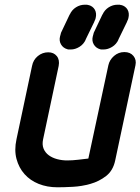

<svg xmlns="http://www.w3.org/2000/svg" viewBox="-20 -786 596 815"><path d="M440 -509Q445 -532 464 -548.5Q483 -565 508 -565Q533 -565 546.5 -548.5Q560 -532 555 -509L469 -105Q460 -62 430.5 -39Q401 -16 364 -5.5Q327 5 289 7Q251 9 224 9Q180 9 144 -5.5Q108 -20 84 -47Q60 -74 50 -111.5Q40 -149 50 -195L116 -506Q121 -532 140.5 -548Q160 -564 185 -564Q208 -564 221 -548Q234 -532 229 -506L163 -195Q158 -172 165 -155Q172 -138 187 -127Q202 -116 222.5 -110.5Q243 -105 265 -105Q287 -105 312.5 -108Q338 -111 355 -113ZM276 -725V-724Q285 -744 302.5 -755Q320 -766 340 -766H346Q348 -766 349.5 -766Q351 -766 356 -764L355 -765Q374 -760 382.5 -745Q391 -730 386 -709Q385 -706 384 -702.5Q383 -699 380 -694L381 -695L343 -617L344 -618Q335 -598 317 -587Q299 -576 281 -576H274Q272 -576 270 -576Q268 -576 266 -577Q248 -582 239 -597.5Q230 -613 235 -632Q235 -634 236 -635.5Q237 -637 237 -639L239 -647ZM415 -725V-724Q424 -744 441.5 -755Q459 -766 479 -766H485Q487 -766 488.5 -766Q490 -766 495 -764L494 -765Q513 -760 521.5 -745Q530 -730 525 -709Q524 -706 523 -702.5Q522 -699 519 -694L520 -695L482 -617L483 -618Q474 -598 456 -587Q438 -576 420 -576H413Q411 -576 409 -576Q407 -576 405 -577Q387 -582 378 -597.5Q369 -613 374 -632Q374 -634 375 -635.5Q376 -637 376 -639L378 -647Z"/></svg>

Font: VDS
Style: Bold Italic
Weight: 700
Designer: artmaker
Foundry: artmaker
Version: Version 1.000 2009 initial release